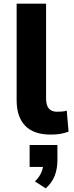

<svg xmlns="http://www.w3.org/2000/svg" viewBox="-20 -725 403 1050"><path d="M257 11Q164 11 117.5 -37.5Q71 -86 71 -177V-705H232V-187Q232 -163 238.5 -146.5Q245 -130 258.5 -122Q272 -114 293 -114Q307 -114 319.5 -115Q332 -116 345 -120L355 -5Q330 4 308 7.5Q286 11 257 11ZM230 305 171 267Q195 244 206 218Q217 192 217 169L248 188H142V68H294V152Q294 197 279.5 235.5Q265 274 230 305Z"/></svg>

Font: Nunito Sans 8pt ExtraBold
Style: Regular
Weight: 800
Version: Version 3.101;gftools[0.9.27]